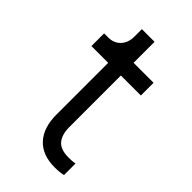

<svg xmlns="http://www.w3.org/2000/svg" viewBox="-207 -728 802 802"><g transform="rotate(45 194.0 -327.0)"><path d="M132 -156V-461H33V-536H58Q91 -536 111.5 -558Q132 -580 132 -615V-660H207V-536H325V-461H207V-156Q207 -112 227 -88Q247 -64 295 -64Q317 -64 333 -67V1Q313 6 282 6Q210 6 171 -36Q132 -78 132 -156Z"/></g></svg>

Font: Trafiko Sans Variable
Style: Regular
Weight: 400
Designer: Gumpita Rahayu / Trafiko
Foundry: Tokotype / Trafiko
Version: Version 0.001;FEAKit 1.0